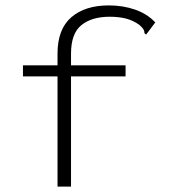

<svg xmlns="http://www.w3.org/2000/svg" viewBox="-20 -691 640 711"><path d="M193 -408H65V-449H193V-492Q193 -583 244 -627Q295 -671 383 -671Q435 -671 480 -655.5Q525 -640 555 -608L528 -572L521 -563L515 -568Q515 -576 511.5 -582Q508 -588 496 -599Q472 -616 445.5 -622.5Q419 -629 386 -629Q320 -629 281.5 -598Q243 -567 243 -492V-449H445V-408H243V0H193Z"/></svg>

Font: Inconsolata Expanded Light
Style: Regular
Weight: 300
Width: 7
Monospace: yes
Designer: Raph Levien, Cyreal, Brenton Simpson
Foundry: Raph Levien, Cyreal, Google
Version: Version 3.001; ttfautohint (v1.8.2.53-6de2)